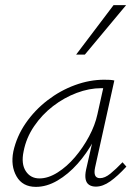

<svg xmlns="http://www.w3.org/2000/svg" viewBox="-20 -724 540 749"><path d="M120 5Q68 5 44.5 -36Q21 -77 32 -133Q45 -192 80 -243Q115 -294 165 -332.5Q215 -371 272.5 -392Q330 -413 386 -413Q398 -413 408 -412.5Q418 -412 426 -410L351 -71Q342 -29 370 -29Q389 -29 410.5 -46.5Q432 -64 458 -91L473 -74Q439 -37 410 -16.5Q381 4 354 4Q338 4 327.5 -3Q317 -10 314 -25Q311 -40 316 -63L357 -243L384 -277Q373 -226 346 -176Q319 -126 282.5 -85Q246 -44 204 -19.5Q162 5 120 5ZM134 -28Q168 -28 204.5 -51Q241 -74 272.5 -111Q304 -148 327.5 -192Q351 -236 360 -278L386 -395L406 -378Q401 -379 392 -379.5Q383 -380 375 -380Q328 -380 279 -361.5Q230 -343 187 -310Q144 -277 113 -231.5Q82 -186 72 -133Q62 -85 80.5 -56.5Q99 -28 134 -28ZM277 -511 423 -704H472L311 -511Z"/></svg>

Font: Ysabeau Office ExtraLight
Style: Italic
Weight: 250
Italic angle: -12°
Designer: Christian Thalmann (Catharsis Fonts)
Version: Version 2.001;gftools[0.9.30]; featfreeze: tnum,lnum,ss02